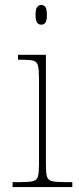

<svg xmlns="http://www.w3.org/2000/svg" viewBox="-20 -758 320 778"><path d="M147 -658Q137 -658 130.5 -666Q124 -674 124 -698Q124 -721 130.5 -729.5Q137 -738 147 -738Q158 -738 164 -729.5Q170 -721 170 -698Q170 -674 164 -666Q158 -658 147 -658ZM31 0V-20H61Q98 -20 114 -24Q130 -28 134 -43.5Q138 -59 138 -94V-438Q138 -475 134 -491.5Q130 -508 115.5 -512Q101 -516 71 -516H53V-536H166V-94Q166 -59 170 -43.5Q174 -28 190.5 -24Q207 -20 243 -20H273V0Z"/></svg>

Font: Noto Serif Telugu Thin
Style: Regular
Weight: 100
Designer: Jelle Bosma - Monotype Design Team
Foundry: Monotype Imaging Inc.
Version: Version 2.005; ttfautohint (v1.8.4.7-5d5b)